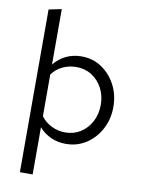

<svg xmlns="http://www.w3.org/2000/svg" viewBox="-101 -805 801 1082"><g transform="rotate(10 300.0 -264.0)"><path d="M90 209V-722L163 -737V-420Q191 -455 231 -474.5Q271 -494 320 -494Q384 -494 434.5 -460.5Q485 -427 515 -370.5Q545 -314 545 -244Q545 -174 514.5 -117Q484 -60 432.5 -26.5Q381 7 316 7Q270 7 231 -10.5Q192 -28 163 -61V209ZM302 -430Q259 -430 222.5 -412.5Q186 -395 163 -363V-124Q187 -92 223.5 -74Q260 -56 302 -56Q351 -56 389.5 -80.5Q428 -105 450.5 -147.5Q473 -190 473 -243Q473 -297 450.5 -339Q428 -381 389.5 -405.5Q351 -430 302 -430Z"/></g></svg>

Font: Red Hat Mono
Style: Regular
Weight: 400
Designer: Pentagram, MCKL
Foundry: Pentagram, MCKL
Version: Version 1.023